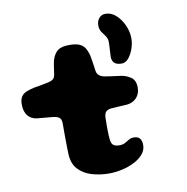

<svg xmlns="http://www.w3.org/2000/svg" viewBox="-80 -786 855 876"><g transform="rotate(-10 347.0 -348.0)"><path d="M356 12.5Q313.5 12.5 275.5 1Q237.5 -10.5 213.5 -36.8Q189.5 -63 188 -108Q187.5 -119.5 187.2 -133.2Q187 -147 186.8 -161.8Q186.5 -176.5 186.5 -191.5V-249Q186.5 -271 175 -277.8Q163.5 -284.5 145 -286Q135 -287 123.2 -288Q111.5 -289 99.2 -290.2Q87 -291.5 74 -292.5Q48 -296 32.8 -314.8Q17.5 -333.5 17.5 -367Q17.5 -390.5 26.5 -403.2Q35.5 -416 50.8 -422Q66 -428 83.5 -432Q105.5 -435.5 122.8 -438.8Q140 -442 153.5 -445Q167.5 -448 176.2 -454.5Q185 -461 187 -477.5Q189 -489 190.5 -500.5Q192 -512 193.8 -523Q195.5 -534 198 -542.5Q208 -571.5 225 -584Q242 -596.5 278 -596.5Q306.5 -596.5 323.2 -589.8Q340 -583 349.2 -568.8Q358.5 -554.5 364.5 -531L368 -510Q369.5 -501 370.8 -493Q372 -485 373 -477.2Q374 -469.5 375.5 -460Q377.5 -445 388 -437.2Q398.5 -429.5 413.5 -427Q426.5 -425 438.5 -423.2Q450.5 -421.5 462.2 -420Q474 -418.5 485 -417Q510.5 -413.5 531.2 -399.2Q552 -385 552 -351.5Q552 -322.5 535 -304.2Q518 -286 492 -283Q469.5 -281.5 448.5 -280.5Q427.5 -279.5 414.5 -278Q403.5 -277 394.5 -270.8Q385.5 -264.5 383.5 -245.5Q383.5 -235 383 -224Q382.5 -213 382.8 -202Q383 -191 383 -180.5Q383 -170 383.5 -160Q384 -150 385 -141.5Q386.5 -123 395 -114.5Q403.5 -106 425 -106Q440.5 -106 451.2 -112.2Q462 -118.5 471.8 -124.2Q481.5 -130 493.5 -130Q513.5 -130 522.2 -119.5Q531 -109 531 -88.5Q531 -65 515 -46.2Q499 -27.5 473.2 -14.5Q447.5 -1.5 416.8 5.5Q386 12.5 356 12.5ZM500 -471.5Q476 -471.5 465.5 -481.8Q455 -492 455 -510.5Q455 -521.5 456.5 -540.5Q458 -559.5 458 -578Q458 -595 449.5 -606.5Q441 -618 432.5 -630.2Q424 -642.5 424 -662Q424 -681 435.2 -694.5Q446.5 -708 465.5 -708Q492 -708 514 -687.8Q536 -667.5 549.2 -637.5Q562.5 -607.5 562.5 -577Q562.5 -554 554 -529.5Q545.5 -505 531.5 -488.2Q517.5 -471.5 500 -471.5Z"/></g></svg>

Font: Gluten Thin
Style: Bold
Weight: 700
Version: Version 1.300